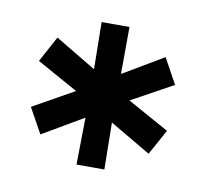

<svg xmlns="http://www.w3.org/2000/svg" viewBox="-48 -771 443 414"><g transform="rotate(10 174.0 -564.0)"><path d="M204.5 -408.5H143.5L145 -511.5L55.5 -459L25 -514L115 -564.5L25 -614.5L55.5 -671L145 -617.5L143.5 -720.5H204.5L204 -617.5L292.5 -670L323 -614.5L232 -564.5L323 -514L292.5 -458.5L203 -511Z"/></g></svg>

Font: Argentum Novus Medium
Style: Regular
Weight: 500
Designer: Julieta Ulanovsky (font) & Cristiano Sobral (main changes)
Foundry: Julieta Ulanovsky (font) & Cristiano Sobral (main changes)
Version: Version 3.00;November 27, 2020;FontCreator 13.0.0.2655 64-bi